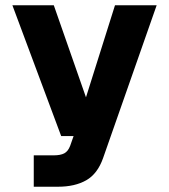

<svg xmlns="http://www.w3.org/2000/svg" viewBox="-20 -558 640 728"><path d="M108 150V31H184Q209 31 223.5 23.5Q238 16 246 -5L259 -42H212L27 -538H184L306 -189L416 -538H574L371 41Q350 101 307 125.5Q264 150 200 150Z"/></svg>

Font: Geist Mono ExtraBold
Style: Regular
Weight: 800
Monospace: yes
Designer: Basement.studio, Andrés Briganti, Mateo Zaragoza
Foundry: Basement.studio, Vercel, Andrés Briganti, Guido Ferreyra, Mateo Zaragoza
Version: Version 1.500; ttfautohint (v1.8.4.7-5d5b)